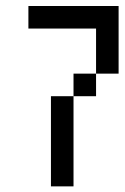

<svg xmlns="http://www.w3.org/2000/svg" viewBox="-20 -482 425 655"><path d="M76.9 -461.5H153.8V-384.6H76.9ZM153.8 -461.5H230.8V-384.6H153.8ZM230.8 -461.5H307.7V-384.6H230.8ZM307.7 -461.5H384.6V-384.6H307.7ZM307.7 -384.6H384.6V-307.7H307.7ZM153.8 -76.9H230.8V0H153.8ZM153.8 0H230.8V76.9H153.8ZM153.8 76.9H230.8V153.8H153.8ZM230.8 -230.8H307.7V-153.8H230.8ZM307.7 -307.7H384.6V-230.8H307.7ZM153.8 -153.8H230.8V-76.9H153.8Z"/></svg>

Font: Jacquarda Bastarda 9
Style: Regular
Weight: 400
Designer: Sarah Cadigan-Fried
Version: Version 1.000; ttfautohint (v1.8.4.7-5d5b)